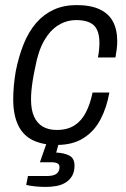

<svg xmlns="http://www.w3.org/2000/svg" viewBox="-20 -558 496 755"><path d="M203 12Q148 12 109.5 -6.5Q71 -25 51.5 -65.5Q32 -106 32 -168Q32 -194 34.5 -221.5Q37 -249 42 -278Q54 -338 73.5 -386Q93 -434 122.5 -468Q152 -502 191.5 -520Q231 -538 281 -538Q336 -538 371.5 -521.5Q407 -505 424 -473.5Q441 -442 441 -396Q441 -382 439 -365Q437 -348 434 -332H365Q368 -346 369.5 -361.5Q371 -377 371 -389Q371 -420 362 -440Q353 -460 332.5 -469.5Q312 -479 280 -479Q242 -479 209.5 -459Q177 -439 153.5 -398Q130 -357 118 -291Q112 -263 108.5 -240.5Q105 -218 103.5 -200.5Q102 -183 102 -167Q102 -126 114 -99.5Q126 -73 148.5 -60Q171 -47 203 -47Q245 -47 273 -65Q301 -83 318 -116.5Q335 -150 344 -194H410Q400 -136 375.5 -89Q351 -42 308.5 -15Q266 12 203 12ZM160 177Q140 177 119 175Q98 173 83 169L90 134H166Q191 134 202.5 125Q214 116 214 99Q214 89 206 84.5Q198 80 181 80H137L169 -12H216L201 42Q231 43 252 53.5Q273 64 273 93Q273 118 263 134.5Q253 151 237 160.5Q221 170 201 173.5Q181 177 160 177Z"/></svg>

Font: Archivo SemiCondensed Light
Style: Italic
Weight: 300
Width: 4
Italic angle: -10°
Designer: Hector Gatti
Foundry: Omnibus-Type
Version: Version 2.001